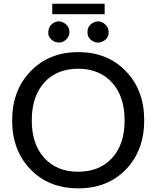

<svg xmlns="http://www.w3.org/2000/svg" viewBox="-20 -1006 841 1033"><path d="M218.3 -156.2Q286.1 -82 400.4 -82Q514.6 -82 582.5 -155.3Q650.4 -229 650.4 -358.4Q650.4 -487.8 582.5 -562Q514.6 -636.2 400.4 -636.2Q286.1 -636.2 218.8 -562.5Q151.4 -488.8 150.9 -359.9Q150.4 -231 218.3 -156.2ZM401.4 7.3Q242.7 7.3 144 -94.7Q45.4 -196.8 45.4 -358.4Q45.4 -520 144.5 -622.6Q244.1 -725.6 401.4 -725.6Q558.6 -725.6 657.2 -623Q755.9 -521 755.9 -358.9Q755.9 -196.8 657.7 -94.7Q559.6 7.3 401.4 7.3ZM261.2 -985.8H543V-929.7H261.2ZM564.5 -833Q564.5 -796.4 529.3 -781.7Q505.9 -771.5 485.4 -781.7Q450.7 -796.4 450.7 -833Q450.7 -869.6 485.4 -886.2Q495.6 -891.1 507.3 -891.1Q519 -891.1 529.3 -886.2Q539.6 -881.3 547.4 -873.5Q564.5 -856.4 564.5 -833ZM353.5 -833Q353.5 -810.5 336.9 -794.4Q320.3 -778.3 302.2 -777.3Q274.4 -776.4 257.3 -792.5Q240.2 -808.6 239.7 -826.7Q238.8 -869.1 274.4 -886.2Q284.2 -891.1 295.9 -891.1Q307.6 -891.1 317.9 -886.2Q353.5 -869.6 353.5 -833Z"/></svg>

Font: Lato-Medium
Style: Regular
Weight: 500
Designer: Lukasz Dziedzic
Foundry: tyPoland Lukasz Dziedzic
Version: Version 2.006; 2014-01-15